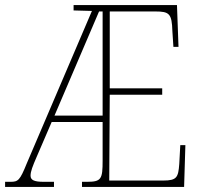

<svg xmlns="http://www.w3.org/2000/svg" viewBox="-23 -734 792 754"><path d="M-3 0H189V-20H148C111 -20 97 -27 97 -44C97 -61 105 -81 121 -118L180 -255H380V-103C380 -31 375 -20 319 -20H299V0H700L705 -164H685L681 -90C677 -38 672 -25 618 -25H406L408 -362H614V-387H408V-689H586C642 -689 652 -681 654 -611L658 -550H678L672 -714H266V-693L338 -691L82 -92C55 -25 48 -20 18 -20H-3ZM191 -280 366 -689H380V-280Z"/></svg>

Font: Noto Serif Devanagari Condensed Thin
Style: Regular
Weight: 100
Width: 3
Designer: Universal Thirst, Indian Type Foundry and the Monotype Design Team
Foundry: Monotype Imaging Inc.
Version: Version 2.004